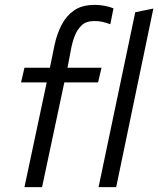

<svg xmlns="http://www.w3.org/2000/svg" viewBox="-20 -765 647 785"><path d="M66 0ZM80 -488H184Q193 -535 203 -581Q213 -627 232 -663.5Q251 -700 283 -722.5Q315 -745 368 -745Q407 -745 444 -731Q441 -714 437.5 -698.5Q434 -683 431 -666Q414 -672 399.5 -675.5Q385 -679 366 -679Q333 -679 314.5 -662Q296 -645 285.5 -618Q275 -591 269 -556.5Q263 -522 256 -488H395Q391 -473 388 -458Q385 -443 381 -428H243Q220 -320 197.5 -214Q175 -108 152 0H80Q103 -108 125.5 -214Q148 -320 171 -428H66Q70 -443 73 -458Q76 -473 80 -488ZM607 -730 455 0H383L533 -715Z"/></svg>

Font: Rosa Sans Light
Style: Italic
Weight: 300
Italic angle: -12°
Designer: Pentagram / MCKL
Foundry: Pentagram / MCKL
Version: Version 1.005;September 16, 2019;FontCreator 11.5.0.2425 64-